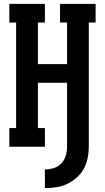

<svg xmlns="http://www.w3.org/2000/svg" viewBox="-20 -755 540 988"><path d="M211 213V117Q234 117 256.5 110Q279 103 295.5 86Q312 69 318.5 46Q325 23 325 0V-329H175V-96H211V0H28V-96H63V-639H28V-735H211V-639H175V-425H325V-639H289V-735H472V-639H437V0Q437 29 431 58.5Q425 88 411 113.5Q397 139 374.5 159Q352 179 325.5 191.5Q299 204 269.5 208.5Q240 213 211 213Z"/></svg>

Font: Iosevka Gothic
Style: Bold
Weight: 700
Monospace: yes
Designer: Belleve Invis
Foundry: Belleve Invis
Version: Version 15.5.1; ttfautohint (v1.8.4)